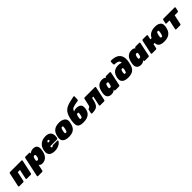

<svg xmlns="http://www.w3.org/2000/svg" viewBox="710 -3303 6008 6008"><g transform="rotate(-45 3714.5 -299.0)"><path d="M17 0Q6 0 -0.5 -8Q-7 -16 -5 -27L95 -493Q97 -504 106.5 -512Q116 -520 127 -520H639Q650 -520 656.5 -512Q663 -504 661 -493L561 -27Q559 -16 549.5 -8Q540 0 529 0H350Q339 0 332.5 -8Q326 -16 328 -27L396 -345H296L228 -27Q226 -16 216.5 -8Q207 0 196 0Z M658 190Q647 190 641 182Q635 174 637 163L777 -493Q779 -504 788.5 -512Q798 -520 809 -520H979Q990 -520 996.5 -512Q1003 -504 1001 -493L994 -463Q1023 -492 1064 -511Q1105 -530 1157 -530Q1201 -530 1235.5 -517.5Q1270 -505 1292.5 -477.5Q1315 -450 1322.5 -406Q1330 -362 1319 -299Q1315 -277 1311.5 -260Q1308 -243 1303 -220Q1283 -142 1243.5 -91Q1204 -40 1152 -15Q1100 10 1042 10Q1000 10 968.5 -4Q937 -18 921 -50L876 163Q874 174 864 182Q854 190 843 190ZM997 -169Q1016 -169 1027 -176Q1038 -183 1045.5 -196Q1053 -209 1059 -227Q1064 -242 1068 -260Q1072 -278 1073 -293Q1075 -311 1073 -324Q1071 -337 1062.5 -344Q1054 -351 1035 -351Q1017 -351 1005 -344Q993 -337 985.5 -324Q978 -311 973 -293Q967 -271 964 -256.5Q961 -242 957 -219Q955 -203 958 -192Q961 -181 970.5 -175Q980 -169 997 -169Z M1587 10Q1500 10 1441.5 -18.5Q1383 -47 1361 -106.5Q1339 -166 1358 -259Q1359 -261 1359 -263Q1359 -265 1360 -266Q1380 -352 1427.5 -411Q1475 -470 1545.5 -500Q1616 -530 1701 -530Q1799 -530 1853.5 -492.5Q1908 -455 1925.5 -393.5Q1943 -332 1928 -258L1922 -228Q1920 -217 1910 -209Q1900 -201 1889 -201H1591Q1591 -200 1590.5 -199Q1590 -198 1590 -196Q1586 -176 1586.5 -162.5Q1587 -149 1594.5 -142Q1602 -135 1616 -135Q1622 -135 1627 -137Q1632 -139 1637 -143.5Q1642 -148 1649 -153Q1660 -162 1666.5 -164.5Q1673 -167 1685 -167H1874Q1884 -167 1889 -161Q1894 -155 1891 -145Q1886 -126 1864 -99.5Q1842 -73 1803.5 -48Q1765 -23 1710.5 -6.5Q1656 10 1587 10ZM1618 -326H1698V-327Q1703 -349 1701 -363Q1699 -377 1691.5 -383.5Q1684 -390 1671 -390Q1658 -390 1647.5 -383.5Q1637 -377 1630 -363Q1623 -349 1618 -327Z M2210 10Q2123 10 2063 -15Q2003 -40 1975.5 -90Q1948 -140 1958 -213Q1961 -236 1966 -260.5Q1971 -285 1978 -307Q1999 -381 2040.5 -430.5Q2082 -480 2148 -505Q2214 -530 2305 -530Q2387 -530 2447.5 -505Q2508 -480 2538.5 -430.5Q2569 -381 2558 -307Q2554 -285 2549 -260.5Q2544 -236 2538 -213Q2518 -140 2478 -90Q2438 -40 2372.5 -15Q2307 10 2210 10ZM2234 -150Q2263 -150 2273.5 -166.5Q2284 -183 2294 -218Q2298 -233 2304 -260Q2310 -287 2312 -302Q2317 -335 2313.5 -352.5Q2310 -370 2281 -370Q2253 -370 2242 -352.5Q2231 -335 2222 -302Q2218 -287 2212 -260Q2206 -233 2204 -218Q2199 -183 2202.5 -166.5Q2206 -150 2234 -150Z M2855 10Q2754 10 2698 -18.5Q2642 -47 2626.5 -111.5Q2611 -176 2628 -284Q2633 -313 2640 -345.5Q2647 -378 2654 -406Q2675 -484 2703.5 -539Q2732 -594 2773.5 -632.5Q2815 -671 2874 -698Q2933 -725 3014 -745.5Q3095 -766 3203 -787Q3214 -789 3222.5 -783Q3231 -777 3230 -764L3226 -629Q3225 -616 3217 -607Q3209 -598 3198 -596Q3116 -584 3062 -573Q3008 -562 2974.5 -547.5Q2941 -533 2921.5 -510.5Q2902 -488 2890.5 -454Q2879 -420 2868 -369L2850 -414Q2865 -429 2888.5 -442Q2912 -455 2941 -463Q2970 -471 3001 -471Q3079 -471 3127 -448.5Q3175 -426 3194.5 -382Q3214 -338 3205 -272Q3203 -253 3198 -231Q3193 -209 3188 -189Q3169 -124 3125.5 -79.5Q3082 -35 3014.5 -12.5Q2947 10 2855 10ZM2885 -132Q2914 -132 2924.5 -147Q2935 -162 2943 -193Q2947 -207 2952.5 -231Q2958 -255 2959 -268Q2964 -297 2960.5 -312.5Q2957 -328 2931 -328Q2900 -328 2888.5 -312.5Q2877 -297 2869 -268Q2866 -255 2860.5 -231Q2855 -207 2853 -193Q2848 -162 2852.5 -147Q2857 -132 2885 -132Z M3243 0Q3232 0 3225.5 -8Q3219 -16 3221 -27L3249 -158Q3255 -180 3282 -185Q3310 -190 3324.5 -210Q3339 -230 3347.5 -263.5Q3356 -297 3365 -341L3398 -493Q3400 -504 3409.5 -512Q3419 -520 3430 -520H3886Q3897 -520 3903.5 -512Q3910 -504 3908 -493L3808 -27Q3806 -16 3796.5 -8Q3787 0 3776 0H3597Q3586 0 3579.5 -8Q3573 -16 3575 -27L3643 -345H3586L3580 -316Q3560 -222 3536.5 -160Q3513 -98 3477.5 -63.5Q3442 -29 3385.5 -14.5Q3329 0 3243 0Z M4098 10Q4055 10 4018.5 -2.5Q3982 -15 3957.5 -42.5Q3933 -70 3924 -114Q3915 -158 3925 -221Q3930 -244 3933.5 -261Q3937 -278 3942 -300Q3957 -359 3982 -402.5Q4007 -446 4040.5 -474Q4074 -502 4115 -516Q4156 -530 4203 -530Q4260 -530 4291 -516Q4322 -502 4341 -480L4344 -493Q4346 -504 4355.5 -512Q4365 -520 4376 -520H4545Q4556 -520 4562.5 -512Q4569 -504 4567 -493L4468 -27Q4466 -16 4456.5 -8Q4447 0 4436 0H4266Q4255 0 4248.5 -8Q4242 -16 4244 -27L4249 -50Q4219 -23 4184.5 -6.5Q4150 10 4098 10ZM4209 -169Q4228 -169 4240 -176Q4252 -183 4259.5 -196Q4267 -209 4272 -227Q4278 -250 4281 -264.5Q4284 -279 4287 -301Q4290 -317 4287 -328Q4284 -339 4274.5 -345Q4265 -351 4248 -351Q4230 -351 4218 -344Q4206 -337 4199 -324Q4192 -311 4186 -293Q4182 -278 4178 -260Q4174 -242 4172 -227Q4170 -209 4171.5 -196Q4173 -183 4182 -176Q4191 -169 4209 -169Z M4835 10Q4748 10 4688 -15Q4628 -40 4600.5 -90Q4573 -140 4583 -213Q4585 -228 4586 -234.5Q4587 -241 4588.5 -247.5Q4590 -254 4594 -269Q4613 -343 4651 -392.5Q4689 -442 4748.5 -467Q4808 -492 4891 -492Q4926 -492 4959 -485Q4992 -478 5020 -463Q5024 -505 5004 -532Q4984 -559 4940 -573.5Q4896 -588 4826 -590Q4814 -590 4806.5 -598Q4799 -606 4799 -617V-723Q4799 -734 4807 -742Q4815 -750 4827 -751Q4959 -752 5044.5 -712.5Q5130 -673 5169.5 -594.5Q5209 -516 5201 -399Q5197 -353 5188 -311Q5179 -269 5163 -213Q5143 -140 5103 -90Q5063 -40 4997.5 -15Q4932 10 4835 10ZM4859 -150Q4888 -150 4898.5 -166.5Q4909 -183 4919 -218Q4923 -233 4924.5 -241Q4926 -249 4928 -264Q4932 -286 4931.5 -301Q4931 -316 4923.5 -324Q4916 -332 4897 -332Q4869 -332 4858 -314.5Q4847 -297 4838 -264Q4834 -249 4832.5 -241Q4831 -233 4829 -218Q4824 -183 4827.5 -166.5Q4831 -150 4859 -150Z M5402 10Q5359 10 5322.5 -2.5Q5286 -15 5261.5 -42.5Q5237 -70 5228 -114Q5219 -158 5229 -221Q5234 -244 5237.5 -261Q5241 -278 5246 -300Q5261 -359 5286 -402.5Q5311 -446 5344.5 -474Q5378 -502 5419 -516Q5460 -530 5507 -530Q5564 -530 5595 -516Q5626 -502 5645 -480L5648 -493Q5650 -504 5659.5 -512Q5669 -520 5680 -520H5849Q5860 -520 5866.5 -512Q5873 -504 5871 -493L5772 -27Q5770 -16 5760.5 -8Q5751 0 5740 0H5570Q5559 0 5552.5 -8Q5546 -16 5548 -27L5553 -50Q5523 -23 5488.5 -6.5Q5454 10 5402 10ZM5513 -169Q5532 -169 5544 -176Q5556 -183 5563.5 -196Q5571 -209 5576 -227Q5582 -250 5585 -264.5Q5588 -279 5591 -301Q5594 -317 5591 -328Q5588 -339 5578.5 -345Q5569 -351 5552 -351Q5534 -351 5522 -344Q5510 -337 5503 -324Q5496 -311 5490 -293Q5486 -278 5482 -260Q5478 -242 5476 -227Q5474 -209 5475.5 -196Q5477 -183 5486 -176Q5495 -169 5513 -169Z M6322 -175H6134L6102 -27Q6100 -16 6090.5 -8Q6081 0 6070 0H5891Q5880 0 5873.5 -8Q5867 -16 5869 -27L5969 -493Q5971 -504 5980.5 -512Q5990 -520 6001 -520H6180Q6191 -520 6197.5 -512Q6204 -504 6202 -493L6171 -350H6359ZM6433 10Q6341 10 6283.5 -15Q6226 -40 6203 -90Q6180 -140 6190 -213Q6193 -236 6198.5 -260.5Q6204 -285 6210 -307Q6231 -381 6277.5 -430.5Q6324 -480 6392.5 -505Q6461 -530 6547 -530Q6634 -530 6691.5 -505Q6749 -480 6775 -430.5Q6801 -381 6790 -307Q6787 -285 6781.5 -260.5Q6776 -236 6770 -213Q6750 -140 6705.5 -90Q6661 -40 6593 -15Q6525 10 6433 10ZM6467 -150Q6496 -150 6506 -166.5Q6516 -183 6526 -218Q6530 -233 6536 -260Q6542 -287 6544 -302Q6549 -335 6545.5 -352.5Q6542 -370 6513 -370Q6485 -370 6474 -352.5Q6463 -335 6454 -302Q6450 -287 6444 -260Q6438 -233 6436 -218Q6431 -183 6435 -166.5Q6439 -150 6467 -150Z M6966 0Q6955 0 6948.5 -8Q6942 -16 6944 -27L7012 -345H6879Q6868 -345 6862 -353Q6856 -361 6858 -372L6884 -493Q6886 -504 6895.5 -512Q6905 -520 6916 -520H7411Q7422 -520 7428.5 -512Q7435 -504 7433 -493L7407 -372Q7405 -361 7395 -353Q7385 -345 7374 -345H7241L7173 -27Q7171 -16 7161.5 -8Q7152 0 7141 0Z"/></g></svg>

Font: Rubik Black
Style: Italic
Weight: 900
Italic angle: -12°
Designer: Hubert and Fischer
Foundry: Hubert and Fischer
Version: Version 2.300;gftools[0.9.30]